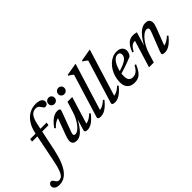

<svg xmlns="http://www.w3.org/2000/svg" viewBox="-190 -1487 2522 2522"><g transform="rotate(-45 1071.0 -226.0)"><path d="M53 -396 60.5 -437.5H366L358 -396ZM182 -113Q159.5 -8 130.5 64Q101.5 136 66.5 179.5Q31.5 223 -8.2 242.2Q-48 261.5 -92 261.5Q-138.5 261.5 -161.5 243.2Q-184.5 225 -184.5 196.5Q-184.5 177.5 -171.8 162.8Q-159 148 -140 148Q-129 148 -119.8 157.2Q-110.5 166.5 -100 184Q-89.5 201 -77.8 208Q-66 215 -53 215Q-34 215 -17 205.8Q0 196.5 15 172.5Q30 148.5 44.2 105.8Q58.5 63 72 -4.5L160 -439Q178 -528.5 217.8 -589.8Q257.5 -651 313.8 -682.5Q370 -714 438 -714Q475.5 -714 500.8 -704.8Q526 -695.5 538.5 -680Q551 -664.5 551 -644.5Q551 -623.5 536.5 -609Q522 -594.5 499 -594.5Q486 -594.5 476 -608.5Q466 -622.5 455 -638.5Q444.5 -655 430.2 -663.2Q416 -671.5 396 -671.5Q363.5 -671.5 338.5 -655.5Q313.5 -639.5 295.8 -605.2Q278 -571 266.5 -516.5Z M636.5 -25 691.5 -206.5 697.5 -204Q662.5 -140 633.2 -98Q604 -56 578.2 -32.2Q552.5 -8.5 528.2 1.2Q504 11 479 11Q439.5 11 422.2 -6.8Q405 -24.5 405 -54Q405 -70.5 410 -92Q415 -113.5 425 -140.5L521.5 -400.5L538 -376Q519 -377.5 496.5 -369.8Q474 -362 449.5 -344.8Q425 -327.5 399.5 -300L383.5 -315Q419.5 -365 451.8 -394Q484 -423 513.8 -435.5Q543.5 -448 571 -448Q598 -448 609.2 -438.2Q620.5 -428.5 613 -408.5L508.5 -126.5Q503.5 -113 501 -103.5Q498.5 -94 498.5 -86.5Q498.5 -74.5 506 -68.2Q513.5 -62 529 -62Q548.5 -62 572.8 -78.8Q597 -95.5 621.8 -126.2Q646.5 -157 668.8 -198.5Q691 -240 706.5 -289.5L752.5 -437.5H841L719 -40L712.5 -60Q730 -58.5 751.5 -65.5Q773 -72.5 797.2 -88.2Q821.5 -104 846.5 -128.5L861 -113.5Q807.5 -44.5 763 -16.8Q718.5 11 681.5 11Q652 11 641.8 2.2Q631.5 -6.5 636.5 -25ZM611.5 -537Q586.5 -537 570.8 -553.5Q555 -570 555 -593Q555 -609.5 562.5 -622.8Q570 -636 583.5 -644Q597 -652 614 -652Q639.5 -652 655.2 -635.5Q671 -619 671 -595.5Q671 -579.5 663.2 -566.2Q655.5 -553 642.5 -545Q629.5 -537 611.5 -537ZM794 -537Q768.5 -537 752.8 -553.5Q737 -570 737 -593Q737 -609.5 744.8 -622.8Q752.5 -636 765.8 -644Q779 -652 796 -652Q821.5 -652 837.2 -635.5Q853 -619 853 -595.5Q853 -579.5 845.5 -566.2Q838 -553 824.8 -545Q811.5 -537 794 -537Z M1064.5 -627Q1056 -636 1046.8 -643.2Q1037.5 -650.5 1026.8 -657.5Q1016 -664.5 1002 -671L1006.5 -685.5L1168.5 -714H1180.5L972.5 -40L961 -60Q979.5 -58 1001.5 -64.2Q1023.5 -70.5 1048.2 -86Q1073 -101.5 1099.5 -126.5L1113.5 -111Q1077 -65.5 1044.2 -38.8Q1011.5 -12 982.8 -0.5Q954 11 927.5 11Q898.5 11 886.2 1.8Q874 -7.5 881 -29Z M1328.5 -627Q1320 -636 1310.8 -643.2Q1301.5 -650.5 1290.8 -657.5Q1280 -664.5 1266 -671L1270.5 -685.5L1432.5 -714H1444.5L1236.5 -40L1225 -60Q1243.5 -58 1265.5 -64.2Q1287.5 -70.5 1312.2 -86Q1337 -101.5 1363.5 -126.5L1377.5 -111Q1341 -65.5 1308.2 -38.8Q1275.5 -12 1246.8 -0.5Q1218 11 1191.5 11Q1162.5 11 1150.2 1.8Q1138 -7.5 1145 -29Z M1657 -412.5Q1630 -412.5 1607.5 -395.5Q1585 -378.5 1567.5 -350.2Q1550 -322 1538 -287.5Q1526 -253 1519.5 -217.2Q1513 -181.5 1513 -150.5Q1513 -99.5 1533.5 -78Q1554 -56.5 1588 -56.5Q1612 -56.5 1633.2 -64.8Q1654.5 -73 1674.2 -93.8Q1694 -114.5 1713 -151.5H1739.5Q1713 -88.5 1685.8 -53Q1658.5 -17.5 1627 -3.2Q1595.5 11 1555 11Q1513 11 1482.5 -5.2Q1452 -21.5 1435.8 -52.5Q1419.5 -83.5 1419.5 -128Q1419.5 -180.5 1432.8 -228.5Q1446 -276.5 1470 -316.2Q1494 -356 1525.8 -385.8Q1557.5 -415.5 1594.8 -432Q1632 -448.5 1672.5 -448.5Q1711 -448.5 1734.8 -436.2Q1758.5 -424 1769.5 -403.8Q1780.5 -383.5 1780.5 -360Q1780.5 -337.5 1771.5 -315.8Q1762.5 -294 1748 -280Q1720.5 -268 1690 -256.5Q1659.5 -245 1627.8 -234Q1596 -223 1563.2 -212.5Q1530.5 -202 1498.5 -193L1500 -228.5Q1548.5 -243 1583.2 -256.8Q1618 -270.5 1640.8 -284Q1663.5 -297.5 1676.2 -311Q1689 -324.5 1694.5 -338.5Q1700 -352.5 1700 -367Q1700 -381 1695 -391Q1690 -401 1680.8 -406.8Q1671.5 -412.5 1657 -412.5Z M1831.5 -286.5 1813 -294.5Q1835.5 -353.5 1861.2 -386.8Q1887 -420 1916.2 -434Q1945.5 -448 1976.5 -448Q1988.5 -448 1999.2 -446.8Q2010 -445.5 2020.5 -443.2Q2031 -441 2042.5 -438L1979 -228L1975 -230Q2001.5 -280 2029.2 -320Q2057 -360 2085.5 -388.5Q2114 -417 2143.8 -432.2Q2173.5 -447.5 2203.5 -447.5Q2248.5 -447.5 2266.2 -428Q2284 -408.5 2284 -378Q2284 -361.5 2279 -340.8Q2274 -320 2263.5 -293.5L2164 -36.5L2158 -59.5Q2176 -59.5 2197 -66.8Q2218 -74 2241.5 -89.5Q2265 -105 2289.5 -128L2304.5 -113Q2267.5 -67 2235 -39.8Q2202.5 -12.5 2173.8 -0.8Q2145 11 2119 11Q2083 11 2073.8 -0.2Q2064.5 -11.5 2076.5 -41.5L2178.5 -303Q2184.5 -318.5 2187.5 -329.5Q2190.5 -340.5 2190.5 -348.5Q2190.5 -361 2182.8 -368.5Q2175 -376 2155.5 -376Q2133 -376 2105.5 -357Q2078 -338 2050.2 -304.2Q2022.5 -270.5 1998.5 -225.5Q1974.5 -180.5 1958.5 -128.5L1918.5 0H1830L1944.5 -373.5Q1943.5 -375 1941.8 -375.8Q1940 -376.5 1937 -376.5Q1919.5 -376.5 1902.8 -369.2Q1886 -362 1868.8 -342.5Q1851.5 -323 1831.5 -286.5Z"/></g></svg>

Font: Newsreader 24pt Medium
Style: Italic
Weight: 500
Italic angle: -17°
Designer: Hugues Gentile
Foundry: Production Type
Version: Version 1.003